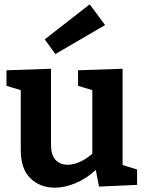

<svg xmlns="http://www.w3.org/2000/svg" viewBox="-20 -856 671 888"><path d="M233 12Q166 12 121 -31Q76 -74 76 -163V-439L10 -459V-531L216 -538V-186Q216 -139 237 -116.5Q258 -94 293 -94Q318 -94 347.5 -106.5Q377 -119 407 -145V-439L341 -459V-531L547 -538V-93L614 -72V-1L438 7L423 -70Q377 -28 327.5 -8Q278 12 233 12ZM236 -606 187 -674 395 -836 466 -740Z"/></svg>

Font: Bitter
Style: Bold
Weight: 700
Designer: Sol Matas, and Bitter project Authors
Foundry: Sol Matas
Version: Version 2.001